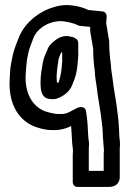

<svg xmlns="http://www.w3.org/2000/svg" viewBox="-20 -546 514 763"><path d="M243.3 -402.9C212.3 -402.9 187.7 -376.1 181.3 -369.7C174.5 -362.9 170.1 -354.8 168 -347C163.4 -335.6 153.5 -317.2 150.6 -299.7C146.2 -273.4 141.1 -249.9 141.1 -217.7C141.1 -178.5 148.2 -152.1 185.7 -152.1H194.7C198 -152.1 202.2 -152.9 205.2 -153.9C230.4 -162.3 256 -181 266.2 -206.5L274.2 -226.5C286.2 -256.5 288.3 -288.8 290.7 -319.9C291.5 -325.2 291.5 -329.9 290.9 -335.3V-375.3C290.9 -383.1 286.5 -389.7 281.7 -392.4L272.7 -397.4C269.8 -399 266.4 -399.7 262.5 -399.9C259.3 -400.3 254.7 -402.9 243.3 -402.9ZM204.9 -241.5C206.3 -268.6 209 -287.2 213.1 -312.2C215 -318.3 218.8 -327.6 223.2 -338C223.6 -337.9 224.4 -337.8 227.1 -337.2V-307.7C227.1 -306.8 227.2 -305 227.5 -303.4C227.4 -302.6 227.3 -301.7 227.2 -300.9C224.8 -270.1 222.1 -247.3 215.3 -226.3L211.3 -216.3C209.2 -217 209.1 -217.1 207 -217.8C206.3 -219.9 205.9 -222.3 205.9 -222.3C205.9 -228.6 204.9 -229.1 204.9 -241.5ZM338.1 -428.8C338.1 -419.4 342.1 -401.7 350.1 -353.6C350.3 -321.1 352.7 -290.1 357.1 -259.8C357.5 -238.2 360.9 -224.8 363.3 -207.7C369.4 -151.4 378.9 -114.2 384.3 -61.7C387 -42 388.1 -28.9 388.1 -21.7C388.1 -2.8 392.7 37.7 393.1 52.3C392.3 58.4 392.1 63.2 392.1 69.3L392.1 133.1H332.9V44.7C332.9 36.1 333.9 31.8 333.9 25.7V24.7C333.9 23.4 333.7 21.6 333.5 20.7C328.6 -9 330.2 -39.9 325.7 -77.5C324.2 -87.6 323 -96.1 321.6 -105.1C319.2 -120.8 301.4 -124.3 286 -116.7C257.5 -102.4 247.3 -92.9 223.3 -92.9H209.3C197.2 -92.9 166.5 -100.7 154.9 -105.2C107.9 -126.1 79.1 -175.5 81.8 -246.1C83.1 -272.6 84.8 -287.7 87.5 -310.6L93.2 -338.9C96.6 -353.6 105.5 -375 112.6 -394.5C125.5 -429 165.7 -459.5 218.4 -462.1C242.1 -461.9 275.2 -453.6 289.2 -445.7C291.5 -444.4 294.8 -443.5 297.2 -443.3L338.8 -439.1C338.6 -435.7 338.1 -432.3 338.1 -428.8ZM456.9 29.7C456.9 10.5 453.9 0.9 453.9 -12.3C453.9 -25.6 452.6 -36.7 451.9 -47.2C451.8 -58.3 450.5 -72 447.7 -92.3C442 -147 432.3 -186.1 426.7 -238.3C423.7 -260 420.9 -272 420.9 -286.3C420.9 -287.2 420.8 -288.8 420.6 -290C416.2 -319.5 413.9 -349.8 413.9 -380.3C413.9 -381.3 413.8 -383.1 413.5 -384.3C407.1 -423.1 403.2 -446.4 402 -454.2L403.8 -479.2C404.5 -489.6 398.4 -499.6 386.8 -500.7L331 -506.3C308.1 -517.7 274.3 -525.9 241.6 -525.9C223.6 -525 209.1 -522.7 192.6 -517.3C136.3 -500.9 77 -456.3 53.4 -393.5C47.1 -376.2 36.5 -352.6 30.8 -327.1L24.7 -296.8C19.8 -272.2 19.6 -253.6 18.2 -223.9C14.8 -136 50.5 -72.1 113.1 -44.8C130.7 -37.7 159.2 -29.1 184.7 -29.1H198.7C222.9 -29.1 244.2 -36.2 262.5 -44.8C265.9 -15.3 264.7 15.9 270 50.2C269.5 54.6 269.1 62.7 269.1 69.3L269.1 177.3C269.1 188 276.6 196.9 288.7 196.9L411.7 196.9C461.5 196.9 455.9 152.7 455.9 152.7L455.9 44.7C455.9 36.2 456.9 35.7 456.9 29.7Z"/></svg>

Font: Tape
Style: Regular
Weight: 500
Foundry: Cannot Into Space Fonts
Version: Version 0.97